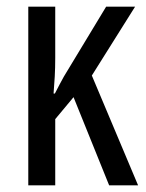

<svg xmlns="http://www.w3.org/2000/svg" viewBox="-20 -557 439 577"><path d="M386 -537 256 -330 395 0H308L201 -265L146 -199V0H65V-537H146V-383Q146 -353 144.5 -326.5Q143 -300 141 -276H145Q152 -290 159 -303Q166 -316 172 -327L299 -537Z"/></svg>

Font: Noto Sans ExtraCondensed
Style: Regular
Weight: 400
Width: 2
Designer: Monotype Design Team
Foundry: Monotype Imaging Inc.
Version: Version 2.013